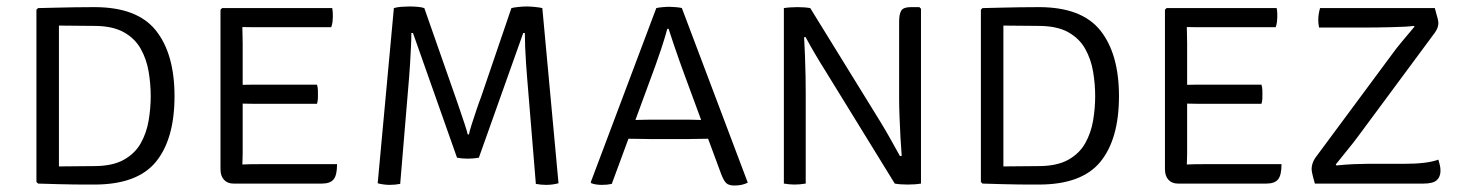

<svg xmlns="http://www.w3.org/2000/svg" viewBox="-20 -567 4512 593"><path d="M519 -270Q519 -137.5 461.5 -67.2Q404 3 271.5 3Q236 3 211 2.8Q186 2.5 160.5 1.8Q135 1 97.5 0L92.5 -5V-537L97.5 -542Q135.5 -543 161 -543.5Q186.5 -544 211.2 -544.5Q236 -545 271.5 -545Q404 -545 461.5 -472.8Q519 -400.5 519 -270ZM445.5 -270Q445.5 -308 439 -346.2Q432.5 -384.5 414.5 -416.5Q396.5 -448.5 361.8 -467.8Q327 -487 270.5 -487Q239.5 -487 214.2 -487.5Q189 -488 162 -488V-53Q189 -53 214.2 -53.5Q239.5 -54 270.5 -54Q327 -54 361.8 -73.2Q396.5 -92.5 414.5 -124.2Q432.5 -156 439 -194.2Q445.5 -232.5 445.5 -270Z M1021 -60Q1021 -25.5 1010.2 -12.8Q999.5 0 974.5 0H701Q682.5 0 671.8 -11.8Q661 -23.5 661 -44.5V-537L666 -542H1006Q1007.5 -534.5 1007.8 -527.5Q1008 -520.5 1008 -514.5Q1008 -508.5 1007 -499.8Q1006 -491 1003 -483H782.5Q771.5 -483 757.2 -483Q743 -483 728.5 -483.5Q728.5 -474 729 -461Q729.5 -448 729.5 -433V-305Q744 -305.5 758 -305.5Q772 -305.5 782.5 -305.5H959Q961.5 -298 961.8 -289.5Q962 -281 962 -276Q962 -270 961.8 -262Q961.5 -254 959 -246.5H782.5Q772 -246.5 758 -246.5Q744 -246.5 729.5 -247V-92.5Q729.5 -83.5 729 -73Q728.5 -62.5 728.5 -59Q749.5 -60 783 -60Z M1196.5 -542Q1206 -545 1219.8 -546Q1233.5 -547 1244.5 -547Q1255.5 -547 1268.8 -546Q1282 -545 1290.5 -542L1387.5 -265Q1392 -252.5 1400.2 -228.2Q1408.5 -204 1415.8 -181.8Q1423 -159.5 1424.5 -152H1428.5Q1429.5 -159.5 1436.5 -181.8Q1443.5 -204 1451.8 -228.2Q1460 -252.5 1465 -265L1559.5 -542Q1567 -544 1581.2 -545.5Q1595.5 -547 1607 -547Q1617 -547 1632.2 -545.5Q1647.5 -544 1655 -542L1705 -1Q1686.5 4 1666.5 4Q1651.5 4 1635 1L1608 -327.5Q1606.5 -344.5 1604.8 -369.8Q1603 -395 1602 -420.5Q1601 -446 1601 -465H1596L1459 -80Q1444 -77 1424.5 -77Q1406 -77 1391.5 -80L1255.5 -465H1250.5Q1250.5 -446 1249.2 -420.5Q1248 -395 1246.5 -369.8Q1245 -344.5 1243.5 -327.5L1216 1Q1200 4 1182.5 4Q1174 4 1163.5 2.5Q1153 1 1146.5 -1Z M1988.5 -137.5Q1985.5 -137.5 1972.2 -137.8Q1959 -138 1943.8 -138.2Q1928.5 -138.5 1921 -138.5L1869.5 1Q1856 4 1839 4Q1820 4 1806.5 -1L1804.5 -4L2007 -542Q2012 -543.5 2025.5 -544.8Q2039 -546 2048 -546Q2056 -546 2069 -544.8Q2082 -543.5 2086 -542L2289.5 -3Q2273 6 2248 6Q2231 6 2223 -1.5Q2215 -9 2207 -30.5L2167 -138.5Q2160.5 -138.5 2146.5 -138.2Q2132.5 -138 2120 -137.8Q2107.5 -137.5 2105 -137.5ZM2004.5 -365 1942.5 -196.5Q1953 -197 1973.5 -197.2Q1994 -197.5 1998 -197.5H2096.5Q2100 -197.5 2117.8 -197.2Q2135.5 -197 2145.5 -196.5L2095 -333.5Q2088 -352 2078.8 -378.2Q2069.5 -404.5 2060.5 -431Q2051.5 -457.5 2045 -478H2041Q2033 -448.5 2022 -415.5Q2011 -382.5 2004.5 -365Z M2529 -348.5Q2512 -375.5 2497 -401Q2482 -426.5 2468 -452.5L2463.5 -452Q2465 -428 2466.2 -395.5Q2467.5 -363 2468 -332.2Q2468.5 -301.5 2468.5 -282V0Q2449.5 3 2434 3Q2418.5 3 2401 0V-542Q2409.5 -543.5 2421 -544.2Q2432.5 -545 2442 -545Q2466 -545 2482.5 -542L2699 -191Q2715.5 -164 2730.5 -137.2Q2745.5 -110.5 2759.5 -85L2765 -85.5Q2763 -108.5 2761.2 -141.5Q2759.5 -174.5 2758.2 -206.8Q2757 -239 2757 -259V-500.5Q2757 -523 2763.5 -534Q2770 -545 2793 -545H2819.5L2824.5 -540V0Q2807 3 2783.5 3Q2759.5 3 2743.5 0Z M3436 -270Q3436 -137.5 3378.5 -67.2Q3321 3 3188.5 3Q3153 3 3128 2.8Q3103 2.5 3077.5 1.8Q3052 1 3014.5 0L3009.5 -5V-537L3014.5 -542Q3052.5 -543 3078 -543.5Q3103.5 -544 3128.2 -544.5Q3153 -545 3188.5 -545Q3321 -545 3378.5 -472.8Q3436 -400.5 3436 -270ZM3362.5 -270Q3362.5 -308 3356 -346.2Q3349.5 -384.5 3331.5 -416.5Q3313.5 -448.5 3278.8 -467.8Q3244 -487 3187.5 -487Q3156.5 -487 3131.2 -487.5Q3106 -488 3079 -488V-53Q3106 -53 3131.2 -53.5Q3156.5 -54 3187.5 -54Q3244 -54 3278.8 -73.2Q3313.5 -92.5 3331.5 -124.2Q3349.5 -156 3356 -194.2Q3362.5 -232.5 3362.5 -270Z M3938 -60Q3938 -25.5 3927.2 -12.8Q3916.5 0 3891.5 0H3618Q3599.5 0 3588.8 -11.8Q3578 -23.5 3578 -44.5V-537L3583 -542H3923Q3924.5 -534.5 3924.8 -527.5Q3925 -520.5 3925 -514.5Q3925 -508.5 3924 -499.8Q3923 -491 3920 -483H3699.5Q3688.5 -483 3674.2 -483Q3660 -483 3645.5 -483.5Q3645.5 -474 3646 -461Q3646.5 -448 3646.5 -433V-305Q3661 -305.5 3675 -305.5Q3689 -305.5 3699.5 -305.5H3876Q3878.5 -298 3878.8 -289.5Q3879 -281 3879 -276Q3879 -270 3878.8 -262Q3878.5 -254 3876 -246.5H3699.5Q3689 -246.5 3675 -246.5Q3661 -246.5 3646.5 -247V-92.5Q3646.5 -83.5 3646 -73Q3645.5 -62.5 3645.5 -59Q3666.5 -60 3700 -60Z M4278 -397.5Q4292 -417 4310.2 -438.8Q4328.5 -460.5 4349 -485L4346 -487Q4337.5 -485.5 4317.8 -484.5Q4298 -483.5 4275 -483Q4252 -482.5 4232.5 -482.2Q4213 -482 4205 -482H4054Q4051.5 -493.5 4051.5 -505.5Q4051.5 -522.5 4057 -542H4411.5Q4418 -519 4420.2 -510Q4422.5 -501 4422.5 -495.5Q4422.5 -481.5 4411.5 -466L4176.5 -148.5Q4161.5 -128 4142.2 -104.5Q4123 -81 4105.5 -59L4107.5 -56Q4137 -59 4161 -60Q4185 -61 4202 -61H4314Q4389 -61 4422.5 -74Q4425 -65 4427 -57Q4429 -49 4429 -39.5Q4429 -21 4417.5 -10.5Q4406 0 4377 0H4041Q4034.5 -23 4032.8 -31.5Q4031 -40 4031 -45.5Q4031 -52.5 4033.5 -61.2Q4036 -70 4042 -79Z"/></svg>

Font: Signika Negative SC Light
Style: Regular
Weight: 300
Designer: Anna Giedryś
Foundry: Anna Giedryś
Version: Version 2.000; ttfautohint (v1.8.3) -l 8 -r 50 -G 200 -x 9 -